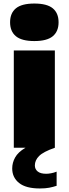

<svg xmlns="http://www.w3.org/2000/svg" viewBox="-20 -835 388 1085"><path d="M58 0V-550H290V0ZM174 -603Q103 -603 70 -630.2Q37 -657.5 37 -709Q37 -761 70 -788Q103 -815 174 -815Q245.5 -815 278.2 -788Q311 -761 311 -709Q311 -657.5 278.2 -630.2Q245.5 -603 174 -603ZM205 230Q126.5 230 87.8 199Q49 168 49 117Q49 84.5 65.5 54.8Q82 25 122.2 1Q162.5 -23 234 -39L290 0Q225 22.5 201 46.5Q177 70.5 177 100Q177 121 193 134Q209 147 241 147Q253 147 268.2 144.2Q283.5 141.5 300 135V215Q280 221.5 258.2 225.8Q236.5 230 205 230Z"/></svg>

Font: Encode Sans Expanded Black
Style: Regular
Weight: 900
Width: 7
Designer: Multiple Designers
Foundry: Impallari Type
Version: Version 3.000; ttfautohint (v1.8.3) -l 8 -r 50 -G 200 -x 14 